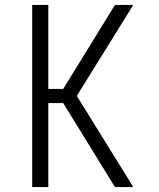

<svg xmlns="http://www.w3.org/2000/svg" viewBox="-20 -755 640 775"><path d="M110 0V-735H175V-396H235L444 -735H518L290 -368L518 0H444L235 -339H175V0Z"/></svg>

Font: Iosevka Curly Light Extended
Style: Regular
Weight: 300
Width: 7
Monospace: yes
Designer: Belleve Invis
Foundry: Belleve Invis
Version: Version 11.1.0; ttfautohint (v1.8.3)